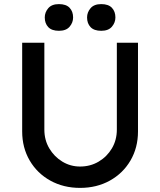

<svg xmlns="http://www.w3.org/2000/svg" viewBox="-20 -909 780 935"><path d="M370 6Q289 6 225 -29.5Q161 -65 124.5 -127.5Q88 -190 88 -269V-701H196V-278Q196 -227 220 -186.5Q244 -146 283.5 -122Q323 -98 370 -98Q420 -98 460.5 -122Q501 -146 525 -186.5Q549 -227 549 -278V-701H652V-269Q652 -190 615.5 -127.5Q579 -65 515 -29.5Q451 6 370 6ZM473 -759Q438 -759 421 -777Q404 -795 404 -824Q404 -849 421 -869Q438 -889 473 -889Q508 -889 525 -871Q542 -853 542 -824Q542 -799 525 -779Q508 -759 473 -759ZM267 -759Q232 -759 215 -777Q198 -795 198 -824Q198 -849 215 -869Q232 -889 267 -889Q302 -889 319 -871Q336 -853 336 -824Q336 -799 319 -779Q302 -759 267 -759Z"/></svg>

Font: Lexend Medium
Style: Regular
Weight: 500
Designer: Bonnie Shaver-Troup, Thomas Jockin
Foundry: Lexend
Version: Version 1.005